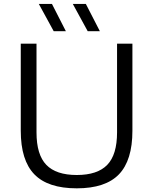

<svg xmlns="http://www.w3.org/2000/svg" viewBox="-20 -966 793 994"><path d="M377.5 9Q228 9 157.8 -63.5Q87.5 -136 87.5 -289V-740H169V-280.5Q169 -165 219.8 -112.5Q270.5 -60 377.5 -60Q484.5 -60 535.2 -112.5Q586 -165 586 -280.5V-740H665.5V-289Q665.5 -136 595.8 -63.5Q526 9 377.5 9ZM434 -804.5 357 -945.5H424.5L497 -804.5ZM258 -804.5 181 -945.5H249L321 -804.5Z"/></svg>

Font: Encode Sans Semi Expanded
Style: Regular
Weight: 400
Width: 6
Designer: Multiple Designers
Foundry: Impallari Type
Version: Version 3.000; ttfautohint (v1.8.3) -l 8 -r 50 -G 200 -x 14 